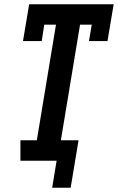

<svg xmlns="http://www.w3.org/2000/svg" viewBox="-20 -755 554 902"><path d="M225 127 246 0H76V-96H153L243 -639H188L176 -562H88L117 -735H514L485 -562H398L411 -639H356L266 -96H349L312 127Z"/></svg>

Font: Iosevka Gothic
Style: Bold Italic
Weight: 700
Italic angle: -9°
Monospace: yes
Designer: Belleve Invis
Foundry: Belleve Invis
Version: Version 15.5.1; ttfautohint (v1.8.4)